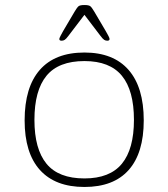

<svg xmlns="http://www.w3.org/2000/svg" viewBox="-20 -738 670 764"><path d="M316 6Q200 6 139 -61.5Q78 -129 78 -259Q78 -391 138.5 -460Q199 -529 316 -529Q431 -529 491.5 -460Q552 -391 552 -259Q552 -129 492 -61.5Q432 6 316 6ZM316 -28Q417 -28 465 -86.5Q513 -145 513 -261Q513 -378 465 -436.5Q417 -495 316 -495Q213 -495 165 -436.5Q117 -378 117 -261Q117 -145 165 -86.5Q213 -28 316 -28ZM225 -576Q216 -576 216 -583Q216 -586 221.5 -596.5Q227 -607 231 -614L277 -692Q287 -709 293 -713.5Q299 -718 316 -718Q333 -718 339 -713.5Q345 -709 355 -692L401 -614Q407 -604 411.5 -595Q416 -586 416 -583Q416 -576 407 -576Q400 -576 394.5 -579.5Q389 -583 380 -595L316 -679L252 -595Q243 -583 237.5 -579.5Q232 -576 225 -576Z"/></svg>

Font: Asap Semi Expanded Thin
Style: Regular
Weight: 100
Width: 6
Designer: Pablo Cosgaya
Foundry: Omnibus-Type
Version: Version 3.001; ttfautohint (v1.8.4.7-5d5b)